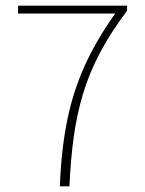

<svg xmlns="http://www.w3.org/2000/svg" viewBox="-20 -660 512 680"><path d="M192 0Q197 -132 218.5 -236Q240 -340 281.5 -430.5Q323 -521 388 -612H44V-640H430V-622Q372 -545 334 -473Q296 -401 274 -327.5Q252 -254 241 -174Q230 -94 226 0Z"/></svg>

Font: Assistant ExtraLight ExtraLight
Style: Regular
Weight: 250
Version: Version 3.000